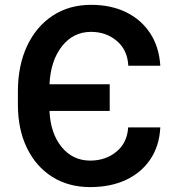

<svg xmlns="http://www.w3.org/2000/svg" viewBox="-20 -757 726 787"><path d="M349.8 9.9Q260.7 9.9 193.9 -32.3Q127.1 -74.6 90.2 -150.9Q53.3 -227.3 53.3 -328.8V-380.7Q53.3 -487.9 90.7 -568Q128.2 -648.1 195.7 -692.6Q263.1 -737.2 353.3 -737.2Q434.3 -737.2 496.3 -707.2Q558.2 -677.2 595.2 -621.3Q632.1 -565.3 637.1 -487.6H506Q502.5 -552.2 458.8 -589.3Q415.1 -626.4 353.3 -626.4Q280.5 -626.4 234 -567.5Q187.5 -508.5 182.9 -411.6H429.7V-302.2H182.9Q186.8 -210.9 232.4 -154.8Q278.1 -98.7 349.8 -98.7Q412.6 -98.7 457 -135.1Q501.4 -171.5 505.3 -234.7H637.1Q633.2 -158.7 596.2 -103.9Q559.3 -49 496.1 -19.5Q432.9 9.9 349.8 9.9Z"/></svg>

Font: Inter Zeller Semi Bold
Style: Regular
Weight: 600
Designer: Rasmus Andersson; Joe Bland
Foundry: zeller
Version: Version 3.015;git-dec3a8cb1